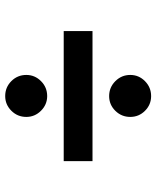

<svg xmlns="http://www.w3.org/2000/svg" viewBox="46 -646 582 713"><g transform="rotate(90 336.5 -289.0)"><path d="M577.8 -235.1H94.8V-342H577.8ZM336.3 -17.8Q303.6 -17.8 280.7 -40.7Q257.8 -63.6 257.8 -96.2Q257.8 -127.8 280.7 -150.7Q303.6 -173.7 336.3 -173.7Q367.9 -173.7 390.8 -150.7Q413.7 -127.8 413.7 -96.2Q413.7 -63.6 390.8 -40.7Q367.9 -17.8 336.3 -17.8ZM336.3 -403.8Q304 -403.8 280.9 -426.8Q257.8 -449.9 257.8 -482.2Q257.8 -514.2 280.9 -536.9Q304 -559.7 336.3 -559.7Q368.3 -559.7 391 -536.9Q413.7 -514.2 413.7 -482.2Q413.7 -449.9 391 -426.8Q368.3 -403.8 336.3 -403.8Z"/></g></svg>

Font: Linik Sans SemiBold
Style: Regular
Weight: 600
Designer: Rasmus Andersson (font), Cristiano Sobral (main changes)
Foundry: rsms
Version: Version 3.018;June 1, 2022;FontCreator 14.0.0.2814 64-bit; t